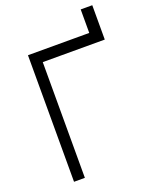

<svg xmlns="http://www.w3.org/2000/svg" viewBox="-153 -914 793 998"><g transform="rotate(-20 243.5 -415.0)"><path d="M80 0H140V-640H483V-700H80ZM419 -830V-667H483V-830Z"/></g></svg>

Font: Unageo
Style: Light
Weight: 300
Designer: Richard Sepsi
Foundry: Richard Sepsi
Version: Version 2.000